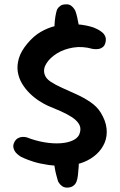

<svg xmlns="http://www.w3.org/2000/svg" viewBox="-20 -761 550 880"><path d="M295 -3Q243 1 202 -5Q161 -11 133 -20Q105 -29 90 -36Q75 -43 75 -43Q75 -43 70.5 -46Q66 -49 59 -55Q52 -61 47 -69.5Q42 -78 41 -88Q40 -98 46 -110Q53 -123 63 -128Q73 -133 82 -133.5Q91 -134 97.5 -132.5Q104 -131 104 -131Q142 -116 182.5 -109Q223 -102 258.5 -104.5Q294 -107 318 -119.5Q342 -132 347 -156Q352 -177 341 -194Q330 -211 308 -225Q286 -239 258 -251.5Q230 -264 200 -276Q182 -284 159.5 -298.5Q137 -313 116.5 -333Q96 -353 81 -378Q66 -403 61.5 -432Q57 -461 66.5 -493.5Q76 -526 105 -561Q134 -596 167 -615Q200 -634 234 -642Q268 -650 299 -650.5Q330 -651 354 -647.5Q378 -644 392 -640Q406 -636 406 -636Q406 -636 412.5 -633.5Q419 -631 428.5 -626Q438 -621 447.5 -613.5Q457 -606 462 -595Q467 -584 464 -569Q461 -553 451.5 -545.5Q442 -538 431 -536.5Q420 -535 412 -536Q404 -537 404 -537Q358 -550 315.5 -543Q273 -536 241.5 -516.5Q210 -497 193.5 -471.5Q177 -446 184 -422Q189 -402 211.5 -387Q234 -372 265.5 -358Q297 -344 331 -328.5Q365 -313 394.5 -293Q424 -273 441 -246Q465 -207 468.5 -171.5Q472 -136 459.5 -106.5Q447 -77 422.5 -54.5Q398 -32 365 -18.5Q332 -5 295 -3ZM289 99Q274 99 264.5 92Q255 85 250.5 77.5Q246 70 246 70Q243 59 238.5 43Q234 27 231 8.5Q228 -10 227 -25L341 -32Q342 -15 340.5 5Q339 25 337 43Q335 61 330 73Q330 73 326.5 79.5Q323 86 314 92Q305 98 289 99ZM230 -611Q229 -629 230 -648.5Q231 -668 234 -686Q237 -704 241 -716Q241 -716 244.5 -722Q248 -728 257 -734.5Q266 -741 282 -741Q297 -742 306.5 -734.5Q316 -727 320.5 -719.5Q325 -712 325 -712Q329 -702 333 -685.5Q337 -669 340 -651.5Q343 -634 343 -618Z"/></svg>

Font: Sour Gummy Black Medium
Style: Regular
Weight: 500
Version: Version 1.000